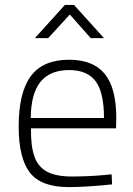

<svg xmlns="http://www.w3.org/2000/svg" viewBox="-20 -752 543 781"><path d="M56 0ZM56 -237Q56 -376 105.5 -442.5Q155 -509 261 -509Q359 -509 406 -451.5Q453 -394 453 -272L452 -230H106Q105 -158 120 -115.5Q135 -73 171.5 -53.5Q208 -34 273 -34Q300 -34 336.5 -35.5Q373 -37 404 -40L434 -43L436 -2Q332 9 259 9Q147 9 101.5 -50Q56 -109 56 -237ZM403 -272Q403 -376 369 -421.5Q335 -467 261 -467Q184 -467 145 -419.5Q106 -372 105 -272ZM244 -732H281L403 -597H349L264 -693L176 -597H122Z"/></svg>

Font: Cairo Light
Style: Regular
Weight: 300
Designer: Mohamed Gaber, the designers of Titillium
Foundry: Kief Type Foundry
Version: Version 2.009; ttfautohint (v1.5.33-1714) -l 8 -r 50 -G 200 